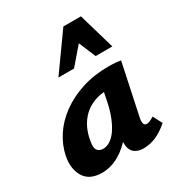

<svg xmlns="http://www.w3.org/2000/svg" viewBox="-172 -824 878 947"><g transform="rotate(-30 267.5 -350.5)"><path d="M136 10Q64 10 35.5 -37Q7 -84 20 -151Q31 -207 64 -257.5Q97 -308 150 -346.5Q203 -385 271.5 -407Q340 -429 421 -429Q446 -429 462 -427.5Q478 -426 492 -424L430 -131Q422 -89 446 -89Q454 -89 464.5 -93.5Q475 -98 488 -106L515 -54Q478 -22 443.5 -7Q409 8 372 8Q347 8 328 -2.5Q309 -13 302 -37.5Q295 -62 304 -103L334 -246L403 -277Q388 -211 360 -158Q332 -105 296 -67.5Q260 -30 219 -10Q178 10 136 10ZM198 -90Q219 -90 239 -103Q259 -116 276 -140.5Q293 -165 307 -200Q321 -235 330 -278L350 -377L406 -327Q396 -331 386 -331.5Q376 -332 366 -332Q320 -332 284.5 -318.5Q249 -305 224 -281Q199 -257 183.5 -225Q168 -193 162 -154Q155 -117 166.5 -103.5Q178 -90 198 -90ZM182 -505 329 -711H429L386 -639L271 -505ZM394 -505 338 -638 329 -711H429L489 -505Z"/></g></svg>

Font: Ysabeau Office ExtraBold
Style: Italic
Weight: 800
Italic angle: -12°
Designer: Christian Thalmann (Catharsis Fonts)
Version: Version 2.001;gftools[0.9.30]; featfreeze: tnum,lnum,ss02